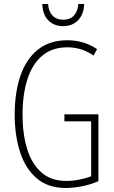

<svg xmlns="http://www.w3.org/2000/svg" viewBox="-20 -924 565 954"><path d="M300 -356H469V-24Q431 -7 388 1.5Q345 10 307 10Q219 10 163 -37.5Q107 -85 80 -167.5Q53 -250 53 -355Q53 -464 81.5 -547.5Q110 -631 168.5 -677.5Q227 -724 315 -724Q353 -724 389.5 -714Q426 -704 462 -680L445 -648Q411 -671 379 -680Q347 -689 316 -689Q239 -689 189.5 -647Q140 -605 116 -529.5Q92 -454 92 -355Q92 -259 114.5 -185Q137 -111 185 -68Q233 -25 309 -25Q342 -25 374.5 -31.5Q407 -38 433 -48V-321H300ZM398 -904Q397 -854 368.5 -824Q340 -794 293 -794Q250 -794 221 -822Q192 -850 190 -904H219Q221 -868 240.5 -847Q260 -826 294 -826Q329 -826 348 -847.5Q367 -869 369 -904Z"/></svg>

Font: Noto Sans Gurmukhi ExtraCondensed ExtraLight
Style: Regular
Weight: 200
Width: 2
Designer: Jelle Bosma - Monotype Design Team
Foundry: Monotype Imaging Inc.
Version: Version 2.004; ttfautohint (v1.8.4.7-5d5b)